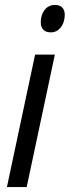

<svg xmlns="http://www.w3.org/2000/svg" viewBox="-20 -757 282 777"><path d="M186 -626C218 -626 242 -656 242 -697C242 -723 228 -737 202 -737C164 -737 145 -702 145 -667C145 -640 160 -626 186 -626ZM8 0H88L202 -536H122Z"/></svg>

Font: Noto Sans Condensed
Style: Italic
Weight: 400
Width: 3
Italic angle: -12°
Designer: Monotype Design Team
Foundry: Monotype Imaging Inc.
Version: Version 2.013